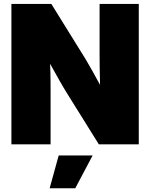

<svg xmlns="http://www.w3.org/2000/svg" viewBox="-20 -748 778 995"><path d="M39.1 0V-727.5H246.1L423.3 -441.9Q436 -421.4 456.5 -384.3Q477.1 -347.2 498.5 -308.1Q497.1 -352.1 496.6 -393.6Q496.1 -435.1 496.1 -460.9V-727.5H699.2V0H492.2L326.7 -265.6Q311 -290.5 288.3 -330.3Q265.6 -370.1 239.7 -417.5Q241.7 -368.2 241.9 -327.9Q242.2 -287.6 242.2 -265.6V0ZM237.3 227.5 284.2 57.6H460L370.1 227.5Z"/></svg>

Font: Inter Display Black
Style: Regular
Weight: 900
Designer: Rasmus Andersson
Foundry: rsms
Version: Version 4.000;git-a52131595